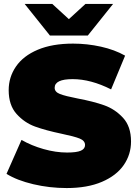

<svg xmlns="http://www.w3.org/2000/svg" viewBox="-20 -937 697 973"><path d="M148.5 -3.5C203.5 9.5 260 16 318 16C388 16 447.5 5.5 496.5 -15.5C545.5 -36.5 582.3 -64.8 607 -100.5C631.7 -136.2 644 -176 644 -220C644 -270.7 630.5 -310.7 603.5 -340C576.5 -369.3 544.7 -390.5 508 -403.5C471.3 -416.5 426.3 -428 373 -438C331.7 -446 302 -453.5 284 -460.5C266 -467.5 257 -478 257 -492C257 -521.3 287.3 -536 348 -536C409.3 -536 474.3 -518.7 543 -484L614 -655C578.7 -675 537.8 -690.2 491.5 -700.5C445.2 -710.8 398 -716 350 -716C280 -716 220.5 -705.7 171.5 -685C122.5 -664.3 85.7 -636 61 -600C36.3 -564 24 -524 24 -480C24 -429.3 37.3 -389.2 64 -359.5C90.7 -329.8 122 -308.5 158 -295.5C194 -282.5 239 -270.3 293 -259C335 -250.3 365.2 -242.3 383.5 -235C401.8 -227.7 411 -216.7 411 -202C411 -189.3 404 -179.8 390 -173.5C376 -167.2 352.7 -164 320 -164C282 -164 242.3 -169.8 201 -181.5C159.7 -193.2 122.3 -208.7 89 -228L13 -56C48.3 -34 93.5 -16.5 148.5 -3.5ZM553 -917H413L329 -840L245 -917H105L233 -757H425Z"/></svg>

Font: Montserrat Custom Black
Style: Regular
Weight: 900
Designer: Julieta Ulanovsky
Foundry: Julieta Ulanovsky
Version: Version 7.200